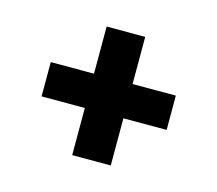

<svg xmlns="http://www.w3.org/2000/svg" viewBox="-60 -593 539 476"><g transform="rotate(15 209.5 -355.0)"><path d="M370 -399V-311H259V-190H160V-311H49V-399H160V-520H259V-399Z"/></g></svg>

Font: Raleway SemiBold
Style: Regular
Weight: 600
Designer: Matt McInerney, Pablo Impallari, Rodrigo Fuenzalida
Foundry: Matt McInerney, Pablo Impallari, Rodrigo Fuenzalida
Version: Version 4.026